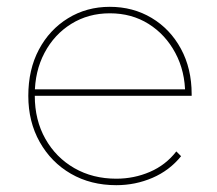

<svg xmlns="http://www.w3.org/2000/svg" viewBox="-20 -540 637 563"><path d="M321 3Q246 3 188 -30.5Q130 -64 96.5 -123.5Q63 -183 63 -259Q63 -336 94 -394.5Q125 -453 179.5 -486.5Q234 -520 302 -520Q370 -520 424.5 -487.5Q479 -455 510.5 -397Q542 -339 542 -264Q542 -263 542 -262Q542 -261 542 -259H74V-278H531L523 -263Q523 -331 494 -385Q465 -439 415.5 -470Q366 -501 302 -501Q239 -501 189 -470Q139 -439 110.5 -385Q82 -331 82 -263V-259Q82 -188 113 -133Q144 -78 198 -47Q252 -16 321 -16Q373 -16 419.5 -36Q466 -56 497 -96L511 -82Q477 -40 427 -18.5Q377 3 321 3Z"/></svg>

Font: Montserrat Thin
Style: Regular
Weight: 100
Designer: Julieta Ulanovsky
Foundry: Julieta Ulanovsky
Version: Version 9.000